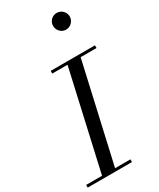

<svg xmlns="http://www.w3.org/2000/svg" viewBox="-296 -1125 999 1204"><g transform="rotate(-30 203.0 -523.0)"><path d="M70.5 0 240 -750H335L165 0ZM-40 0V-19.5H280.5V0ZM125 -730.5V-750H445.5V-730.5ZM338.5 -925.5Q322 -925.5 308.5 -933.8Q295 -942 287 -955.8Q279 -969.5 279 -986Q279 -1002.5 287 -1016.2Q295 -1030 308.5 -1038Q322 -1046 338.5 -1046Q355 -1046 368.8 -1038Q382.5 -1030 390.8 -1016.2Q399 -1002.5 399 -986Q399 -969.5 390.8 -955.8Q382.5 -942 368.8 -933.8Q355 -925.5 338.5 -925.5Z"/></g></svg>

Font: Bodoni Moda SC
Style: Italic
Weight: 400
Italic angle: -13°
Designer: Owen Earl
Foundry: indestructible type
Version: Version 2.005